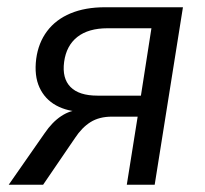

<svg xmlns="http://www.w3.org/2000/svg" viewBox="-20 -510 566 530"><path d="M4 0 103 -142Q124 -173 149 -189.5Q174 -206 199 -206H210L209 -201Q166 -202 135 -219Q104 -236 89 -268.5Q74 -301 80 -348Q86 -392 110 -424Q134 -456 174.5 -473Q215 -490 270 -490H485L407 0H330L360 -188H289Q254 -188 230 -173Q206 -158 187 -129L99 0ZM249 -246H369L398 -432H277Q224 -432 193.5 -408Q163 -384 157 -339Q151 -294 174.5 -270Q198 -246 249 -246Z"/></svg>

Font: Nunito Sans 10pt SemiCondensed
Style: Italic
Weight: 400
Width: 4
Italic angle: -9°
Designer: Vernon Adams
Foundry: Vernon Adams
Version: Version 3.101;gftools[0.9.27]